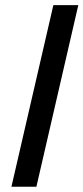

<svg xmlns="http://www.w3.org/2000/svg" viewBox="-20 -709 317 729"><path d="M23.4 0 182.6 -689.5H277.3L118.2 0Z"/></svg>

Font: Acari Sans Medium
Style: Italic
Weight: 500
Italic angle: -13°
Designer: Alfredo Marco Pradil and Stefan Peev
Foundry: Hanken Design Co.
Version: Version 1.045